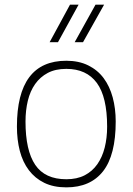

<svg xmlns="http://www.w3.org/2000/svg" viewBox="-20 -800 572 828"><path d="M266 8Q211 8 171 -11.5Q131 -31 104.5 -66Q78 -101 65.5 -149Q53 -197 53 -254Q53 -538 266 -538Q320 -538 360.5 -518Q401 -498 427 -463Q453 -428 466 -380Q479 -332 479 -276Q479 -131 424.5 -61.5Q370 8 266 8ZM266 -27Q312 -27 345 -44Q378 -61 399.5 -91.5Q421 -122 431.5 -163.5Q442 -205 442 -254Q442 -382 397.5 -442.5Q353 -503 266 -503Q219 -503 186 -485.5Q153 -468 131.5 -437.5Q110 -407 100 -365.5Q90 -324 90 -276Q90 -151 132 -89Q174 -27 266 -27ZM338 -618H302L392 -780H429ZM230 -618H194L282 -780H319Z"/></svg>

Font: Tanohe Sans ExtraLight
Style: Regular
Weight: 250
Designer: Village Type and Design LLC & Cristiano Sobral
Foundry: Cooper Hewitt Smithsonian Design Museum
Version: Version 1.00;May 30, 2020;FontCreator 12.0.0.2522 64-bit; tt